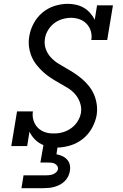

<svg xmlns="http://www.w3.org/2000/svg" viewBox="-20 -763 640 1003"><path d="M92 220 103 153H218Q227 153 237 152Q247 151 256.5 147.5Q266 144 273.5 137Q281 130 283 121Q284 111 279 103.5Q274 96 266 92Q258 88 248.5 87Q239 86 229 86H191L207 -5Q182 -15 163.5 -33.5Q145 -52 134 -75L122 0H39L69 -181H152Q148 -158 154.5 -136Q161 -114 175 -98.5Q189 -83 210 -74.5Q231 -66 254 -66H266Q288 -66 311 -73Q334 -80 353.5 -94.5Q373 -109 386 -130Q399 -151 403 -174Q407 -201 398 -226.5Q389 -252 372.5 -271Q356 -290 334 -303.5Q312 -317 289.5 -329.5Q267 -342 245.5 -356Q224 -370 205.5 -387Q187 -404 171 -424Q155 -444 145 -468Q135 -492 131.5 -519Q128 -546 133 -573Q138 -607 155.5 -640Q173 -673 201.5 -697Q230 -721 265 -732Q300 -743 334 -743Q357 -743 378.5 -738Q400 -733 418.5 -722Q437 -711 451 -695Q465 -679 475 -660L487 -735H570L540 -554H457Q461 -578 454.5 -600Q448 -622 433 -638Q418 -654 396.5 -662Q375 -670 351 -670Q329 -670 305.5 -663Q282 -656 263 -641.5Q244 -627 231 -605.5Q218 -584 215 -562Q210 -534 218.5 -509Q227 -484 244 -465Q261 -446 283 -432Q305 -418 327.5 -405.5Q350 -393 371 -379Q392 -365 411.5 -348Q431 -331 446.5 -311Q462 -291 472 -267Q482 -243 485.5 -216.5Q489 -190 485 -162Q479 -128 461 -95Q443 -62 414 -38.5Q385 -15 350 -4Q315 7 280 8L275 43Q291 46 305.5 52.5Q320 59 330.5 70.5Q341 82 344.5 97.5Q348 113 345 130Q343 145 336 158.5Q329 172 318.5 183Q308 194 293.5 201.5Q279 209 265 213Q251 217 236 218.5Q221 220 207 220Z"/></svg>

Font: Iosevka Plex Etoile
Style: Italic
Weight: 400
Italic angle: -9°
Designer: Belleve Invis
Foundry: Belleve Invis
Version: Version 25.1.1; ttfautohint (v1.8.4)